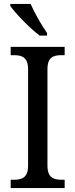

<svg xmlns="http://www.w3.org/2000/svg" viewBox="-20 -951 381 971"><path d="M181 -771H218V-784C191 -822 154 -886 135 -931H32V-921C56 -886 131 -807 181 -771ZM34 0H307V-42H292C252 -42 220 -52 220 -113V-601C220 -663 251 -672 292 -672H307V-714H34V-672H50C89 -672 122 -663 122 -601V-113C122 -51 89 -42 50 -42H34Z"/></svg>

Font: Noto Serif Thai SemiCondensed
Style: Regular
Weight: 400
Width: 4
Designer: Monotype Design Team
Foundry: Monotype Imaging Inc.
Version: Version 2.002